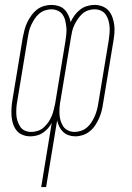

<svg xmlns="http://www.w3.org/2000/svg" viewBox="-20 -548 540 783"><path d="M148 215 191 -47Q185 -35 175.5 -24.5Q166 -14 155 -6.5Q144 1 130.5 4.5Q117 8 104 8Q87 8 72 2Q57 -4 47.5 -16Q38 -28 33 -43.5Q28 -59 27 -75Q26 -91 27 -108Q28 -125 31 -142L73 -396Q76 -411 80 -426.5Q84 -442 91 -456.5Q98 -471 107.5 -484.5Q117 -498 129.5 -508Q142 -518 158 -523Q174 -528 189 -528Q205 -528 219 -523.5Q233 -519 243 -509Q253 -499 259 -486Q265 -473 268 -458Q275 -473 284.5 -486Q294 -499 307 -509Q320 -519 335.5 -523.5Q351 -528 366 -528Q382 -528 397.5 -522Q413 -516 423 -504.5Q433 -493 438.5 -477.5Q444 -462 446 -445.5Q448 -429 446.5 -412Q445 -395 442 -378L400 -124Q398 -109 394 -94Q390 -79 383.5 -64.5Q377 -50 368 -36.5Q359 -23 346 -12.5Q333 -2 317.5 3Q302 8 287 8Q273 8 260 3.5Q247 -1 237.5 -10Q228 -19 222 -31Q216 -43 213 -57L168 215ZM108 -10Q121 -10 134.5 -14.5Q148 -19 158.5 -28.5Q169 -38 177 -49.5Q185 -61 190.5 -74Q196 -87 199 -100Q202 -113 205 -126L247 -381Q249 -396 250.5 -410Q252 -424 250.5 -437.5Q249 -451 246 -464Q243 -477 235.5 -488Q228 -499 215.5 -504.5Q203 -510 189 -510Q176 -510 163 -505.5Q150 -501 139 -491.5Q128 -482 120.5 -470Q113 -458 107 -445.5Q101 -433 98 -419.5Q95 -406 93 -393L51 -139Q48 -124 47 -110Q46 -96 46.5 -82.5Q47 -69 51 -56Q55 -43 62 -32Q69 -21 81 -15.5Q93 -10 108 -10ZM284 -10Q297 -10 310.5 -14.5Q324 -19 335 -28.5Q346 -38 353.5 -50Q361 -62 366.5 -74.5Q372 -87 375.5 -100.5Q379 -114 381 -127L423 -381Q425 -396 426.5 -410Q428 -424 427 -437.5Q426 -451 422.5 -464Q419 -477 411.5 -488Q404 -499 392 -504.5Q380 -510 365 -510Q352 -510 339 -505.5Q326 -501 315.5 -491.5Q305 -482 297 -470Q289 -458 283 -445.5Q277 -433 274 -419.5Q271 -406 269 -393L227 -140Q224 -125 223 -111Q222 -97 222.5 -83.5Q223 -70 227 -56.5Q231 -43 238 -32.5Q245 -22 257.5 -16Q270 -10 284 -10Z"/></svg>

Font: Iosevka Term Curly Th Obl
Style: Regular
Weight: 100
Italic angle: -9°
Designer: Belleve Invis
Foundry: Belleve Invis
Version: Version 32.3.0